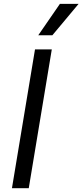

<svg xmlns="http://www.w3.org/2000/svg" viewBox="-20 -986 432 1006"><path d="M251.4 -727.3 130.7 0H42.6L163.4 -727.3ZM180.4 -801.1 294 -965.9H392L254.3 -801.1Z"/></svg>

Font: Inter P
Style: Italic
Weight: 400
Italic angle: -9.40001°
Designer: Rasmus Andersson
Foundry: rsms
Version: Version 3.018;git-588b23468